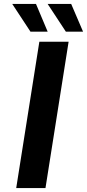

<svg xmlns="http://www.w3.org/2000/svg" viewBox="-20 -951 440 971"><path d="M179 -740H327L210 0H62ZM42 -931H162L221 -791H134ZM221 -931H340L400 -791H313Z"/></svg>

Font: Exo
Style: Bold Italic
Weight: 700
Italic angle: -9°
Designer: Natanael Gama
Foundry: Natanael Gama
Version: Version 1.500; ttfautohint (v1.6)